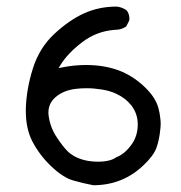

<svg xmlns="http://www.w3.org/2000/svg" viewBox="-20 -567 540 573"><path d="M57.1 -234.9Q57.1 -182.1 77.1 -144Q99.1 -102.5 133.8 -69.8Q168.5 -37.1 198 -28.6Q227.5 -20 258.3 -14.2Q345.2 -14.2 407.2 -72.8Q438.5 -102.1 447 -126.2Q455.6 -150.4 458.5 -182.1Q459.5 -189.9 459.5 -197.8Q459.5 -205.6 458.5 -213.4Q457 -229 452.6 -245.1Q444.3 -275.9 412.8 -306.4Q381.3 -336.9 342.8 -353.5Q296.4 -373 236.3 -373Q200.7 -373 165 -365.7L154.8 -363.8L160.2 -372.6Q182.1 -408.2 225.1 -440.9Q268.1 -474.1 323.2 -478Q342.8 -478 356.9 -488.3L365.7 -505.9Q366.2 -508.3 366.2 -510.7Q366.2 -526.4 357.4 -536.6Q344.7 -545.4 328.6 -547.4Q275.4 -547.4 230.7 -527.1Q186 -506.8 141.6 -465.3Q97.7 -424.3 78.4 -363.5Q59.1 -302.7 57.1 -244.1Q57.1 -239.3 57.1 -234.9ZM327.1 -97.7Q309.1 -84.5 272.5 -84.5Q231 -84.5 201.2 -101.1Q189.9 -107.4 181.2 -116.2Q167.5 -129.9 150.4 -155.8Q130.4 -185.1 125.5 -219.2Q124.5 -225.1 124.5 -231Q124.5 -258.3 145 -276.4Q168.9 -297.4 206.1 -301.8Q220.2 -303.7 240 -303.7Q259.8 -303.7 284.2 -299.8Q308.6 -295.9 327.1 -287.1Q354.5 -274.4 371.6 -252.9Q391.1 -228 391.1 -195.8Q391.1 -160.2 371.6 -134.3Q351.6 -106.9 327.1 -97.7Z"/></svg>

Font: Bakudai
Style: Light
Weight: 300
Version: Version 1.48